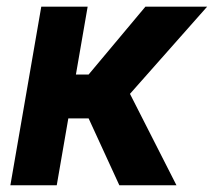

<svg xmlns="http://www.w3.org/2000/svg" viewBox="-20 -548 633 568"><path d="M239.3 -528.3 147.9 0H10.7L102.1 -528.3ZM592.8 -528.3 300.3 -197.8H158.2L164.1 -327.6H242.2L410.2 -528.3ZM333 0 228.5 -227.5 353.5 -292 502 0Z"/></svg>

Font: Roboto
Style: Bold Italic
Weight: 700
Italic angle: -12°
Designer: Christian Robertson
Foundry: Google
Version: Version 3.0